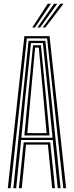

<svg xmlns="http://www.w3.org/2000/svg" viewBox="-20 -990 389 1010"><path d="M21.1 0 108.3 -800H240.5L327.7 0H312.9L227.7 -787.9H121.2L35.9 0ZM79.5 0 104.7 -241.3H244.1L269.3 0H254.4L232 -229.2H116.8L94.4 0ZM50.1 0 130.2 -775.5H218.6L298.7 0H283.8L257.6 -253.4H91.2L65 0ZM92.1 -265.5H256.4L234.8 -481.8L205.7 -763.4H143.1L113.6 -481.8ZM108.2 -277.5 127.6 -481.8 153.6 -751.8H195.3L221.6 -481.8L240.7 -277.5ZM123.7 -289.6H225.2L208 -481.8L184 -739.6H164.8L140.9 -481.8ZM149.7 -845 231.1 -970.2H248L163.6 -845ZM204.2 -845 297.1 -970.2H314L218.2 -845ZM176.9 -845 264.1 -970.2H281L190.9 -845Z"/></svg>

Font: Big Shoulders Inline Display SC Thin
Style: Regular
Weight: 100
Designer: Patric King
Foundry: XO Type Co
Version: Version 2.002